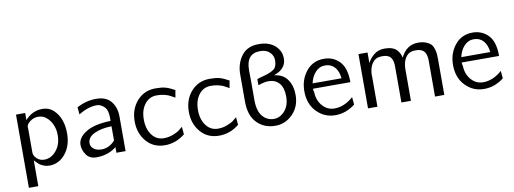

<svg xmlns="http://www.w3.org/2000/svg" viewBox="-66 -1094 4414 1648"><g transform="rotate(-10 2140.5 -270.0)"><path d="M75 166V-472H155V-410Q217 -481 307 -481Q381 -481 430 -412.5Q479 -344 479 -238Q479 -129 422 -60Q365 9 283 9Q256 9 231.5 -1Q207 -11 194 -22Q181 -33 169 -46L157 -59V166ZM156 -352Q156 -350 156.5 -344Q157 -338 157 -335V-125Q158 -98 184 -73.5Q210 -49 248 -49Q309 -49 353 -102.5Q397 -156 397 -235Q397 -264 393 -284Q381 -342 344.5 -381.5Q308 -421 258 -421Q220 -421 189 -398Q158 -375 156 -352Z M575 -119Q575 -182 649 -228Q723 -274 865 -278V-309Q865 -374 834.5 -402.5Q804 -431 772 -431Q695 -431 612 -379L606 -442Q688 -486 775 -486Q862 -486 904.5 -433.5Q947 -381 947 -303V0H867V-49Q796 9 692 9Q633 9 604 -33Q575 -75 575 -119ZM654 -121Q654 -95 672 -77Q690 -59 719 -53Q734 -50 751 -50Q816 -52 865 -107V-231Q772 -229 713 -200Q654 -171 654 -121Z M1068 -237Q1068 -345 1131.5 -415.5Q1195 -486 1293 -486Q1347 -486 1379.5 -477Q1412 -468 1459 -442L1448 -378Q1416 -396 1400.5 -403.5Q1385 -411 1356.5 -418Q1328 -425 1293 -425Q1227 -425 1187.5 -373Q1148 -321 1148 -242Q1147 -159 1186.5 -105.5Q1226 -52 1291 -52Q1332 -52 1369.5 -66.5Q1407 -81 1421.5 -91.5Q1436 -102 1459 -122L1465 -55Q1386 9 1290 9Q1190 9 1129 -62Q1068 -133 1068 -237Z M1540 -237Q1540 -345 1603.5 -415.5Q1667 -486 1765 -486Q1819 -486 1851.5 -477Q1884 -468 1931 -442L1920 -378Q1888 -396 1872.5 -403.5Q1857 -411 1828.5 -418Q1800 -425 1765 -425Q1699 -425 1659.5 -373Q1620 -321 1620 -242Q1619 -159 1658.5 -105.5Q1698 -52 1763 -52Q1804 -52 1841.5 -66.5Q1879 -81 1893.5 -91.5Q1908 -102 1931 -122L1937 -55Q1858 9 1762 9Q1662 9 1601 -62Q1540 -133 1540 -237Z M2030 -240V-477Q2030 -570 2079.5 -637.5Q2129 -705 2227 -706H2235Q2319 -706 2371 -661Q2423 -616 2423 -548Q2423 -458 2318 -421V-419Q2395 -410 2431.5 -354.5Q2468 -299 2468 -223Q2468 -121 2404 -56Q2340 9 2253 9Q2154 9 2092 -55.5Q2030 -120 2030 -240ZM2168 -359V-412Q2180 -418 2232 -431Q2293 -448 2319.5 -469.5Q2346 -491 2346 -546Q2346 -586 2316 -615.5Q2286 -645 2232 -645Q2111 -645 2111 -501L2112 -399V-278V-238Q2112 -145 2151 -98Q2190 -51 2250 -51Q2303 -51 2344.5 -97.5Q2386 -144 2386 -223Q2386 -297 2353.5 -336.5Q2321 -376 2264 -378Q2224 -379 2168 -359Z M2547 -240Q2547 -340 2605 -412.5Q2663 -485 2760 -485Q2841 -485 2895.5 -429Q2950 -373 2950 -248H2624Q2624 -229 2629 -218Q2631 -145 2673.5 -97Q2716 -49 2777 -49Q2864 -49 2942 -119L2948 -53Q2869 9 2775 9Q2680 9 2613.5 -59.5Q2547 -128 2547 -240ZM2629 -294H2881Q2875 -356 2843.5 -391.5Q2812 -427 2760 -427Q2710 -427 2675 -388.5Q2640 -350 2629 -294Z M3060 0V-473H3139V-381Q3157 -418 3194.5 -449.5Q3232 -481 3289 -481Q3326 -481 3353 -471.5Q3380 -462 3393.5 -446.5Q3407 -431 3414.5 -417.5Q3422 -404 3425 -391L3429 -378Q3479 -481 3581 -481Q3621 -481 3650 -469Q3679 -457 3693 -441.5Q3707 -426 3714.5 -400Q3722 -374 3723.5 -357Q3725 -340 3725 -314V-310V0H3644V-313Q3644 -392 3598 -411Q3574 -422 3533 -419Q3486 -416 3460 -376Q3434 -336 3434 -274V0H3351V-313Q3351 -393 3307 -411Q3282 -422 3241 -419Q3195 -416 3168.5 -376Q3142 -336 3141 -274Q3141 -270 3142 -267V0Z M3843 -240Q3843 -340 3901 -412.5Q3959 -485 4056 -485Q4137 -485 4191.5 -429Q4246 -373 4246 -248H3920Q3920 -229 3925 -218Q3927 -145 3969.5 -97Q4012 -49 4073 -49Q4160 -49 4238 -119L4244 -53Q4165 9 4071 9Q3976 9 3909.5 -59.5Q3843 -128 3843 -240ZM3925 -294H4177Q4171 -356 4139.5 -391.5Q4108 -427 4056 -427Q4006 -427 3971 -388.5Q3936 -350 3925 -294Z"/></g></svg>

Font: Coval
Style: Light
Weight: 300
Foundry: Context Ltd
Version: Version 001.000